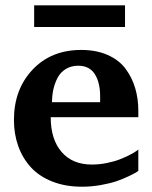

<svg xmlns="http://www.w3.org/2000/svg" viewBox="-20 -687 568 719"><path d="M498 -46.9Q494.6 -44.4 488.3 -40.5Q481.9 -36.6 460.4 -26.4Q439 -16.1 416 -8.3Q393.1 -0.5 357.9 5.9Q322.8 12.2 287.1 12.2Q225.1 12.2 176 -7.1Q127 -26.4 95.7 -60.5Q64.5 -94.7 48.3 -139.9Q32.2 -185.1 32.2 -237.8Q32.2 -352.1 101.8 -426Q171.4 -500 284.2 -500Q340.8 -500 383.5 -481Q426.3 -461.9 450.4 -429.2Q474.6 -396.5 486.3 -356.9Q498 -317.4 498 -272V-248H169.9Q169.9 -165.5 210.4 -118.2Q251 -70.8 324.2 -70.8Q352.5 -70.8 380.9 -76.7Q409.2 -82.5 429.4 -90.6Q449.7 -98.6 465.8 -106.9Q481.9 -115.2 490.2 -121.1L498 -127ZM355 -304.2V-326.2Q355 -377.9 335 -409.4Q314.9 -440.9 272.9 -440.9Q246.6 -440.9 226.6 -428.7Q206.5 -416.5 195.8 -396Q185.1 -375.5 179.9 -352.5Q174.8 -329.6 174.8 -304.2ZM448.2 -585.9H107.9V-667H448.2Z"/></svg>

Font: Veleka
Style: Bold
Weight: 700
Designer: Stefan Peev, Context Ltd, 2016; SIL International, 1997-2014.
Foundry: Stefan Peev, Context Ltd, 2016
Version: Version 1.000